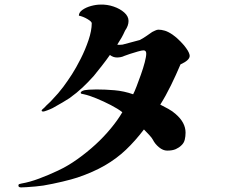

<svg xmlns="http://www.w3.org/2000/svg" viewBox="-20 -781 1040 835"><path d="M805 -538Q805 -519 765 -501Q746 -456 723.5 -410Q701 -364 677 -326Q693 -318 712 -307.5Q731 -297 744 -285Q787 -248 787 -204Q787 -188 783.5 -173.5Q780 -159 769 -149Q759 -139 744.5 -132.5Q730 -126 707 -126Q689 -126 671.5 -140.5Q654 -155 645 -173Q641 -181 629 -194Q617 -207 606 -218Q568 -168 527.5 -129.5Q487 -91 436 -61.5Q385 -32 317 -9Q293 -1 251 9Q209 19 168 26Q155 28 134 30Q113 32 95 33Q77 34 72 34Q60 34 60 26Q60 21 64 19.5Q68 18 74 17Q109 11 150.5 -4.5Q192 -20 232 -39Q275 -59 317 -89Q359 -119 396 -153Q431 -185 462 -222.5Q493 -260 512 -293Q493 -308 462 -324Q431 -340 399.5 -353Q368 -366 345 -371Q340 -372 335.5 -373Q331 -374 331 -377Q331 -383 342 -387Q347 -389 353.5 -389.5Q360 -390 367 -391Q375 -391 383.5 -391.5Q392 -392 399 -392Q438 -392 478.5 -388.5Q519 -385 559 -371Q565 -382 574 -405.5Q583 -429 593 -457Q603 -485 609.5 -510Q616 -535 616 -548Q616 -562 604 -562Q597 -562 579.5 -557Q562 -552 545 -546.5Q528 -541 521 -538Q513 -534 504.5 -532.5Q496 -531 489 -531Q472 -531 458 -542Q442 -519 423.5 -495.5Q405 -472 388 -451Q363 -423 338.5 -400Q314 -377 282 -354Q275 -349 252 -335.5Q229 -322 209 -311Q199 -306 185.5 -301Q172 -296 169 -296Q161 -296 161 -300Q161 -302 165.5 -306.5Q170 -311 172 -312Q181 -322 190.5 -330.5Q200 -339 206 -346Q235 -376 255 -403Q275 -430 293 -458Q311 -486 331 -525.5Q351 -565 365 -606.5Q379 -648 379 -680Q379 -687 360.5 -698Q342 -709 323 -713Q323 -727 338.5 -738Q354 -749 376 -755Q398 -761 417 -761Q446 -762 474 -752.5Q502 -743 520.5 -726.5Q539 -710 539 -690Q539 -669 524 -648Q516 -630 508.5 -617Q501 -604 490 -587Q493 -586 499 -586Q503 -586 506.5 -586.5Q510 -587 513 -587Q533 -592 552.5 -597.5Q572 -603 588 -607Q605 -616 619 -626Q633 -636 642 -642Q646 -644 654.5 -648Q663 -652 669 -652Q682 -652 697 -647.5Q712 -643 731 -630Q747 -619 765 -600.5Q783 -582 790 -571Q798 -560 801.5 -551.5Q805 -543 805 -538Z"/></svg>

Font: Kaisei Tokumin
Style: Bold
Weight: 700
Designer: Font-Kai, 金井和夫
Foundry: KAZUO KANAI
Version: Version 5.003